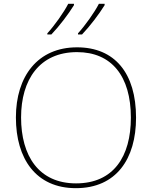

<svg xmlns="http://www.w3.org/2000/svg" viewBox="-20 -1038 794 1002"><path d="M526 -1011V-1018H496C473 -973 423 -903 387 -864V-858H408C450 -902 497 -964 526 -1011ZM366 -1011V-1018H336C313 -973 263 -903 227 -864V-858H248C290 -902 337 -964 366 -1011ZM690 -424C690 -656 579 -791 382 -791C177 -791 63 -640 63 -425C63 -209 168 -56 376 -56C587 -56 690 -209 690 -424ZM90 -425C90 -622 186 -766 382 -766C562 -766 663 -641 663 -424C663 -222 573 -81 377 -81C182 -81 90 -225 90 -425Z"/></svg>

Font: Noto Sans Malayalam UI Thin
Style: Regular
Weight: 100
Designer: Jelle Bosma - Monotype Design Team
Foundry: Monotype Imaging Inc.
Version: Version 2.104